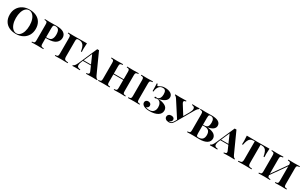

<svg xmlns="http://www.w3.org/2000/svg" viewBox="315 -2478 6854 4347"><g transform="rotate(30 3742.0 -304.0)"><path d="M717 -310Q717 -214 674 -140.5Q631 -67 554 -26.5Q477 14 379 14Q278 14 202 -22.5Q126 -59 84 -129.5Q42 -200 42 -298Q42 -394 85 -467.5Q128 -541 205 -581.5Q282 -622 380 -622Q481 -622 557 -585.5Q633 -549 675 -478.5Q717 -408 717 -310ZM202 -302Q202 -213 226 -145Q250 -77 291.5 -40.5Q333 -4 383 -4Q435 -4 474.5 -42.5Q514 -81 535.5 -149.5Q557 -218 557 -306Q557 -395 533 -463Q509 -531 467.5 -567.5Q426 -604 376 -604Q324 -604 284.5 -565.5Q245 -527 223.5 -458.5Q202 -390 202 -302Z M1012 -246V-106Q1012 -68 1018 -51Q1024 -34 1040.5 -28Q1057 -22 1093 -20V0Q1035 -3 924 -3Q831 -3 784 0V-20Q818 -22 833 -28Q848 -34 853.5 -51Q859 -68 859 -106V-502Q859 -540 853.5 -557Q848 -574 832.5 -580Q817 -586 784 -588V-608Q831 -605 918 -605L1039 -606Q1060 -607 1087 -607Q1217 -607 1280.5 -563.5Q1344 -520 1344 -440Q1344 -359 1277.5 -302.5Q1211 -246 1055 -246ZM1012 -502V-266H1045Q1124 -266 1154 -310Q1184 -354 1184 -429Q1184 -510 1158.5 -549Q1133 -588 1074 -588Q1048 -588 1035 -581Q1022 -574 1017 -556Q1012 -538 1012 -502Z M1876 -462Q1876 -413 1879 -380H1856Q1840 -492 1801 -538.5Q1762 -585 1690 -585H1680Q1656 -585 1644.5 -580Q1633 -575 1627.5 -561.5Q1622 -548 1622 -519V-112Q1622 -74 1631.5 -55Q1641 -36 1663 -29Q1685 -22 1729 -20V0Q1668 -3 1552 -3Q1445 -3 1394 0V-20Q1428 -22 1443 -28Q1458 -34 1463.5 -51Q1469 -68 1469 -106V-502Q1469 -540 1463.5 -557Q1458 -574 1443 -580Q1428 -586 1394 -588V-608L1436 -607Q1506 -605 1545 -605L1650 -606Q1673 -607 1708 -607Q1827 -607 1883 -608Q1876 -527 1876 -462Z M2498 -20V0Q2450 -3 2367 -3Q2260 -3 2209 0V-20Q2242 -22 2258 -30.5Q2274 -39 2274 -59Q2274 -77 2261 -104L2211 -218H2001L1989 -191Q1961 -125 1961 -88Q1961 -54 1983 -38Q2005 -22 2048 -20V0Q1991 -3 1933 -3Q1879 -3 1852 0V-20Q1876 -25 1896.5 -50.5Q1917 -76 1940 -127L2151 -610Q2159 -609 2174 -609Q2190 -609 2197 -610L2435 -84Q2464 -22 2498 -20ZM2202 -238 2106 -457 2010 -238Z M3237 -588Q3203 -586 3188 -580Q3173 -574 3167.5 -557Q3162 -540 3162 -502V-106Q3162 -68 3167.5 -51Q3173 -34 3188.5 -28Q3204 -22 3237 -20V0Q3191 -3 3091 -3Q2990 -3 2934 0V-20Q2968 -22 2983 -28Q2998 -34 3003.5 -51Q3009 -68 3009 -106V-300H2752V-106Q2752 -68 2757.5 -51Q2763 -34 2778.5 -28Q2794 -22 2827 -20V0Q2772 -3 2670 -3Q2572 -3 2524 0V-20Q2558 -22 2573 -28Q2588 -34 2593.5 -51Q2599 -68 2599 -106V-502Q2599 -540 2593.5 -557Q2588 -574 2572.5 -580Q2557 -586 2524 -588V-608Q2572 -605 2670 -605Q2772 -605 2827 -608V-588Q2793 -586 2778 -580Q2763 -574 2757.5 -557Q2752 -540 2752 -502V-320H3009V-502Q3009 -540 3003.5 -557Q2998 -574 2982.5 -580Q2967 -586 2934 -588V-608Q2990 -605 3091 -605Q3191 -605 3237 -608Z M3608 -588Q3574 -586 3559 -580Q3544 -574 3538.5 -557Q3533 -540 3533 -502V-106Q3533 -68 3538.5 -51Q3544 -34 3559 -28Q3574 -22 3608 -20V0Q3557 -3 3460 -3Q3355 -3 3305 0V-20Q3339 -22 3354 -28Q3369 -34 3374.5 -51Q3380 -68 3380 -106V-502Q3380 -540 3374.5 -557Q3369 -574 3353.5 -580Q3338 -586 3305 -588V-608Q3354 -605 3460 -605Q3557 -605 3608 -608Z M4125 -490Q4125 -422 4059 -379.5Q3993 -337 3896 -325Q4007 -325 4085 -285Q4163 -245 4163 -165Q4163 -81 4085 -33.5Q4007 14 3872 14Q3774 14 3717 -19Q3694 -33 3681 -53Q3668 -73 3668 -96Q3668 -127 3688.5 -146.5Q3709 -166 3744 -166Q3779 -166 3801.5 -147Q3824 -128 3824 -96Q3824 -69 3807 -50.5Q3790 -32 3764 -25Q3774 -17 3799 -11Q3824 -5 3851 -5Q3928 -5 3966 -47Q4004 -89 4004 -160Q4004 -217 3980.5 -258Q3957 -299 3914 -311Q3899 -316 3880 -316Q3856 -303 3837 -303Q3816 -303 3816 -320Q3816 -336 3838 -336Q3853 -336 3881 -330Q3927 -347 3946 -382Q3965 -417 3965 -475Q3965 -537 3944.5 -566Q3924 -595 3877 -595Q3813 -595 3775.5 -546Q3738 -497 3733 -415H3710Q3710 -557 3705 -615H3728Q3731 -592 3736 -581.5Q3741 -571 3751 -571Q3762 -571 3784 -584Q3814 -602 3843 -612Q3872 -622 3921 -622Q4012 -622 4068.5 -587Q4125 -552 4125 -490Z M4829 -608V-588Q4808 -579 4787 -554Q4766 -529 4739 -481L4565 -179L4509 -82Q4482 -36 4460 -14Q4429 14 4376 14Q4326 14 4296 -9.5Q4266 -33 4266 -71Q4266 -104 4291 -126Q4316 -148 4358 -148Q4394 -148 4417 -131Q4440 -114 4440 -83Q4440 -57 4421.5 -38Q4403 -19 4374 -10Q4379 -6 4392 -6Q4421 -6 4442.5 -24.5Q4464 -43 4487 -83L4514 -131L4258 -527Q4240 -556 4222.5 -571Q4205 -586 4192 -588V-608Q4237 -605 4326 -605Q4419 -605 4484 -608V-588Q4430 -584 4430 -551Q4430 -533 4447 -506L4594 -272L4673 -409Q4714 -481 4714 -526Q4714 -585 4639 -588V-608Q4707 -605 4752 -605Q4796 -605 4829 -608Z M5433 -164Q5433 -87 5364 -43.5Q5295 0 5167 0Q5139 0 5119 -1Q5051 -3 4987 -3Q4898 -3 4851 0V-20Q4885 -22 4900 -28Q4915 -34 4920.5 -51Q4926 -68 4926 -106V-502Q4926 -540 4920.5 -557Q4915 -574 4900 -580Q4885 -586 4851 -588V-608Q4898 -605 4985 -605L5099 -606Q5119 -607 5144 -607Q5264 -607 5322.5 -571.5Q5381 -536 5381 -470Q5381 -419 5339 -382.5Q5297 -346 5203 -326V-324Q5329 -311 5381 -269Q5433 -227 5433 -164ZM5079 -502V-326H5112Q5176 -326 5200.5 -361Q5225 -396 5225 -459Q5225 -524 5203 -556Q5181 -588 5131 -588Q5109 -588 5098 -581Q5087 -574 5083 -556Q5079 -538 5079 -502ZM5273 -168Q5273 -238 5238.5 -273.5Q5204 -309 5129 -309H5079V-106Q5079 -70 5083 -53Q5087 -36 5098 -29.5Q5109 -23 5132 -23Q5205 -23 5239 -59.5Q5273 -96 5273 -168Z M6091 -20V0Q6043 -3 5960 -3Q5853 -3 5802 0V-20Q5835 -22 5851 -30.5Q5867 -39 5867 -59Q5867 -77 5854 -104L5804 -218H5594L5582 -191Q5554 -125 5554 -88Q5554 -54 5576 -38Q5598 -22 5641 -20V0Q5584 -3 5526 -3Q5472 -3 5445 0V-20Q5469 -25 5489.5 -50.5Q5510 -76 5533 -127L5744 -610Q5752 -609 5767 -609Q5783 -609 5790 -610L6028 -84Q6057 -22 6091 -20ZM5795 -238 5699 -457 5603 -238Z M6648 -472Q6648 -416 6651 -384H6628Q6614 -460 6594.5 -503Q6575 -546 6544.5 -565.5Q6514 -585 6466 -585H6435V-116Q6435 -74 6443 -55Q6451 -36 6471 -29Q6491 -22 6536 -20V0Q6482 -3 6356 -3Q6229 -3 6181 0V-20Q6226 -22 6246 -29Q6266 -36 6274 -55Q6282 -74 6282 -116V-585H6251Q6203 -585 6172.5 -565.5Q6142 -546 6122.5 -503Q6103 -460 6089 -384H6066Q6069 -416 6069 -472Q6069 -532 6062 -608Q6149 -605 6356 -605Q6567 -605 6655 -608Q6648 -532 6648 -472Z M7375 -502V-106Q7375 -68 7380.5 -51Q7386 -34 7401.5 -28Q7417 -22 7450 -20V0Q7404 -3 7304 -3Q7203 -3 7147 0V-20Q7181 -22 7196 -28Q7211 -34 7216.5 -51Q7222 -68 7222 -106V-476L6945 -84Q6947 -57 6953.5 -44Q6960 -31 6975 -26.5Q6990 -22 7020 -20V0Q6965 -3 6863 -3Q6765 -3 6717 0V-20Q6751 -22 6766 -28Q6781 -34 6786.5 -51Q6792 -68 6792 -106V-502Q6792 -540 6786.5 -557Q6781 -574 6765.5 -580Q6750 -586 6717 -588V-608Q6765 -605 6863 -605Q6965 -605 7020 -608V-588Q6986 -586 6971 -580Q6956 -574 6950.5 -557Q6945 -540 6945 -502V-121L7222 -514Q7221 -546 7215 -560.5Q7209 -575 7194 -580.5Q7179 -586 7147 -588V-608Q7202 -605 7304 -605Q7352 -605 7410 -607Q7427 -608 7450 -608V-588Q7416 -586 7401 -580Q7386 -574 7380.5 -557Q7375 -540 7375 -502Z"/></g></svg>

Font: Playfair Display SC
Style: Bold
Weight: 700
Designer: Claus Eggers Sørensen
Foundry: Claus Eggers Sørensen
Version: Version 1.200; ttfautohint (v1.6)